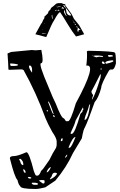

<svg xmlns="http://www.w3.org/2000/svg" viewBox="-20 -955 785 1259"><path d="M251 -627.9Q268.6 -541 249.5 -540.5Q230.5 -540 297.9 -384.8Q329.1 -306.6 345.7 -275.4Q382.8 -179.7 397.5 -179.7Q400.4 -179.7 411.1 -162.1L413.1 -160.2H426.8Q442.4 -160.2 477.5 -278.3Q619.1 -539.1 545.9 -524.4Q552.7 -578.1 549.8 -618.2L556.6 -622.1Q732.4 -619.1 732.4 -609.4Q740.2 -609.4 740.2 -539.1Q730.5 -499 715.8 -499Q687.5 -501 705.1 -495.1H696.3Q643.6 -405.3 643.6 -378.9Q626 -313.5 600.6 -285.2Q557.6 -162.1 536.1 -118.2Q527.3 -108.4 516.6 -47.9L459 47.9Q416 142.6 342.8 229.5L277.3 273.4Q236.3 284.2 212.9 284.2Q112.3 284.2 112.3 264.6Q101.6 257.8 94.7 225.6Q76.2 209 44.9 84V82Q44.9 68.4 72.3 68.4Q95.7 68.4 153.3 43Q170.9 43 202.1 168Q211.9 196.3 217.8 196.3H228.5Q240.2 192.4 250 164.1Q256.8 164.1 303.7 93.8Q325.2 48.8 347.7 13.7L351.6 -2V-29.3Q350.6 -49.8 322.3 -90.8Q293 -143.6 279.3 -177.7Q214.8 -352.5 134.8 -495.1Q127.9 -500 122.1 -500L39.1 -497.1L35.2 -500L33.2 -545.9L29.3 -604.5L53.7 -614.3L187.5 -627H189.5L212.9 -625ZM578.1 -592.8 610.4 -579.1 629.9 -583H632.8L655.3 -581.1V-584Q655.3 -589.8 627.9 -590.8H607.4Q595.7 -590.8 595.7 -587.9ZM687.5 -589.8V-588.9Q688.5 -585 696.3 -582L719.7 -585V-588.9Q718.8 -593.8 710 -593.8H691.4ZM48.8 -539.1 46.9 -538.1V-527.3L52.7 -522.5H71.3Q98.6 -523.4 98.6 -529.3Q98.6 -536.1 48.8 -539.1ZM169.9 -522.5Q169.9 -503.9 189.5 -479.5H190.4V-495.1Q190.4 -518.6 178.7 -525.4H173.8ZM670.9 -545.9V-542L675.8 -537.1H677.7Q723.6 -547.9 723.6 -554.7V-555.7L719.7 -559.6H714.8Q674.8 -555.7 670.9 -545.9ZM648.4 -548.8V-543Q652.3 -535.2 664.1 -535.2L666 -536.1V-543L657.2 -551.8H652.3ZM639.6 -505.9V-499H646.5V-505.9ZM636.7 -466.8Q586.9 -366.2 580.1 -358.4V-350.6Q580.1 -344.7 590.8 -331.1L582 -303.7H585Q605.5 -335.9 638.7 -444.3L641.6 -466.8ZM443.4 -77.1H450.2Q470.7 -77.1 506.8 -207Q506.8 -210 520.5 -221.7Q520.5 -233.4 527.3 -237.3V-239.3L523.4 -249Q543 -287.1 475.6 -164.1Q471.7 -142.6 443.4 -84ZM294.9 -289.1V-287.1Q324.2 -207 329.1 -207L331.1 -208V-210Q304.7 -289.1 296.9 -289.1ZM534.2 -168.9H536.1Q557.6 -168.9 571.3 -271.5H570.3Q564.5 -271.5 556.6 -237.3Q536.1 -189.5 534.2 -168.9ZM286.1 -230.5V-227.5L290 -223.6H291L294.9 -227.5V-228.5L290 -234.4ZM327.1 -196.3V-194.3L335.9 -186.5Q338.9 -186.5 338.9 -191.4Q335.9 -199.2 332 -200.2H331.1ZM429.7 10.7V13.7H436.5Q447.3 13.7 474.6 -54.7V-56.6Q457 -56.6 429.7 10.7ZM378.9 -32.2V-29.3H379.9Q390.6 -29.3 390.6 -39.1V-47.9H385.7Q378.9 -44.9 378.9 -32.2ZM406.2 75.2 409.2 79.1Q420.9 70.3 420.9 59.6H418ZM105.5 90.8Q114.3 103.5 117.2 118.2L127 127.9L132.8 127V121.1Q132.8 101.6 115.2 86.9H108.4ZM286.1 172.9V174.8Q299.8 174.8 313.5 141.6V140.6H311.5Q293.9 149.4 286.1 172.9ZM132.8 154.3V157.2Q132.8 171.9 144.5 179.7L147.5 175.8V172.9Q147.5 162.1 135.7 154.3ZM306.6 218.8 308.6 220.7H310.5Q346.7 203.1 354.5 182.6Q348.6 177.7 342.8 177.7H337.9Q324.2 177.7 318.4 202.1ZM163.1 205.1V209L169.9 215.8H181.6L185.5 211.9Q185.5 207 171.9 205.1ZM236.3 230.5 260.7 248H267.6Q272.5 246.1 272.5 237.3V230.5Q270.5 225.6 262.7 225.6H250Q237.3 225.6 236.3 230.5ZM187.5 246.1Q192.4 256.8 206.1 256.8H224.6L228.5 252.9V250Q228.5 245.1 210.9 243.2H190.4ZM211.9 -730.5 250 -799.8Q254.9 -801.8 262.7 -823.2L272.5 -838.9V-839.8Q269.5 -841.8 269.5 -843.8Q278.3 -851.6 293.9 -867.2Q298.8 -883.8 302.7 -885.7Q308.6 -885.7 315.4 -903.3Q334 -917 348.6 -930.7Q361.3 -936.5 383.8 -934.6L394.5 -929.7Q409.2 -928.7 409.2 -922.9H408.2V-919.9Q408.2 -917 410.2 -917Q411.1 -917 449.2 -863.3L464.8 -832Q501 -789.1 504.9 -779.3L532.2 -730.5L478.5 -715.8Q453.1 -748 430.2 -786.1Q407.2 -824.2 393.6 -845.7Q379.9 -867.2 375 -874Q366.2 -879.9 334 -820.3Q320.3 -801.8 283.2 -711.9ZM411.1 -901.4Q411.1 -896.5 417 -870.1Q425.8 -851.6 445.3 -853.5H446.3L445.3 -858.4Q415 -901.4 413.1 -901.4ZM490.2 -771.5Q484.4 -747.1 492.2 -747.1Q496.1 -749 496.1 -752.9L493.2 -753.9V-754.9L495.1 -755.9L507.8 -762.7L506.8 -763.7Q501 -763.7 500 -764.6Q495.1 -772.5 491.2 -773.4H490.2ZM417 -849.6V-850.6Q417 -852.5 414.1 -854.5L402.3 -889.6H401.4Q393.6 -877 414.1 -849.6ZM322.3 -831.1Q327.1 -831.1 322.3 -857.4V-858.4Q316.4 -858.4 321.3 -832V-831.1ZM411.1 -903.3Q411.1 -907.2 409.2 -907.2Q406.2 -921.9 394.5 -921.9V-920.9L408.2 -903.3ZM383.8 -900.4Q396.5 -898.4 398.4 -897.5H399.4V-898.4Q399.4 -901.4 392.6 -908.2Q385.7 -908.2 383.8 -901.4ZM353.5 -907.2Q360.4 -907.2 380.9 -911.1L379.9 -912.1Q358.4 -914.1 351.6 -907.2ZM253.9 -736.3Q253.9 -734.4 259.8 -734.4H266.6Q273.4 -734.4 283.2 -736.3V-737.3H263.7Q253.9 -737.3 253.9 -736.3ZM357.4 -881.8Q364.3 -886.7 371.1 -886.7L365.2 -891.6H364.3Q356.4 -885.7 356.4 -881.8ZM469.7 -797.9Q469.7 -793 475.6 -791H477.5V-793Q477.5 -796.9 471.7 -799.8H469.7ZM480.5 -782.2Q484.4 -772.5 487.3 -772.5L488.3 -773.4V-774.4Q486.3 -783.2 482.4 -783.2H480.5ZM341.8 -881.8Q349.6 -885.7 352.5 -889.6L351.6 -890.6H350.6Q340.8 -886.7 340.8 -883.8V-881.8ZM460.9 -814.5Q462.9 -804.7 468.8 -804.7V-805.7Q466.8 -810.5 461.9 -814.5ZM347.7 -914.1 350.6 -915V-917H348.6L346.7 -914.1ZM269.5 -799.8Q271.5 -799.8 272.5 -804.7Q269.5 -804.7 269.5 -799.8ZM459 -818.4H460V-820.3L458 -821.3H456.1ZM259.8 -759.8Q266.6 -763.7 257.8 -760.7L258.8 -759.8ZM490.2 -783.2V-784.2H488.3V-783.2Z"/></svg>

Font: Love Ya Like A Sister
Style: Regular
Weight: 400
Designer: Kimberly Geswein
Foundry: Kimberly Geswein
Version: Version 1.002 2007